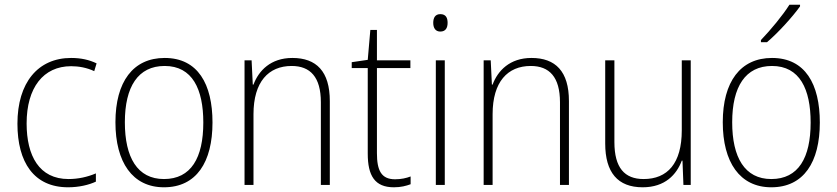

<svg xmlns="http://www.w3.org/2000/svg" viewBox="-20 -785 3554 815"><path d="M269 10C315 10 357 0 387 -14V-49C352 -34 312 -25 271 -25C146 -25 93 -124 93 -261C93 -413 164 -504 282 -504C314 -504 348 -498 380 -483L390 -516C359 -531 324 -539 282 -539C141 -539 54 -434 54 -260C54 -96 124 10 269 10Z M882 -265C882 -428 820 -539 679 -539C545 -539 470 -438 470 -266C470 -97 542 10 676 10C814 10 882 -97 882 -265ZM510 -266C510 -417 566 -505 679 -505C797 -505 843 -406 843 -265C843 -115 791 -25 676 -25C563 -25 510 -117 510 -266Z M1221 -539C1129 -539 1078 -485 1056 -426H1053L1048 -529H1018V0H1056V-300C1056 -438 1120 -505 1218 -505C1297 -505 1342 -458 1342 -351V0H1380V-356C1380 -482 1323 -539 1221 -539Z M1657 -24C1598 -24 1580 -62 1580 -135V-496H1722V-529H1580V-658H1552L1541 -531L1473 -521V-496H1541V-133C1541 -39 1571 10 1652 10C1682 10 1704 4 1723 -3V-36C1705 -29 1683 -24 1657 -24Z M1849 -725C1827 -725 1819 -709 1819 -688C1819 -667 1828 -651 1849 -651C1871 -651 1880 -666 1880 -688C1880 -709 1873 -725 1849 -725ZM1868 -529H1830V0H1868Z M2236 -539C2144 -539 2093 -485 2071 -426H2068L2063 -529H2033V0H2071V-300C2071 -438 2135 -505 2233 -505C2312 -505 2357 -458 2357 -351V0H2395V-356C2395 -482 2338 -539 2236 -539Z M2912 -529H2874V-232C2874 -91 2813 -25 2712 -25C2631 -25 2588 -73 2588 -182V-529H2549V-176C2549 -53 2602 10 2708 10C2803 10 2852 -44 2874 -103H2877L2881 0H2912Z M3376 -758V-765H3331C3302 -719 3252 -659 3210 -615V-606H3236C3283 -646 3344 -713 3376 -758ZM3460 -265C3460 -428 3398 -539 3257 -539C3123 -539 3048 -438 3048 -266C3048 -97 3120 10 3254 10C3392 10 3460 -97 3460 -265ZM3088 -266C3088 -417 3144 -505 3257 -505C3375 -505 3421 -406 3421 -265C3421 -115 3369 -25 3254 -25C3141 -25 3088 -117 3088 -266Z"/></svg>

Font: Noto Sans Devanagari SemiCondensed ExtraLight
Style: Regular
Weight: 200
Width: 4
Designer: Jelle Bosma - Monotype Design Team
Foundry: Monotype Imaging Inc.
Version: Version 2.004